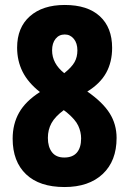

<svg xmlns="http://www.w3.org/2000/svg" viewBox="-20 -744 521 774"><path d="M241 -724Q333 -724 382.5 -678.5Q432 -633 432 -551Q432 -494 408 -450.5Q384 -407 332 -375Q394 -332 422 -287.5Q450 -243 450 -188Q450 -95 394 -42.5Q338 10 240 10Q139 10 85 -41.5Q31 -93 31 -185Q31 -244 57 -290Q83 -336 141 -373Q93 -411 71 -455Q49 -499 49 -552Q49 -633 100.5 -678.5Q152 -724 241 -724ZM241 -605Q218 -605 204 -587.5Q190 -570 190 -541Q190 -488 239 -449Q269 -473 280.5 -493.5Q292 -514 292 -541Q292 -570 277.5 -587.5Q263 -605 241 -605ZM173 -188Q173 -152 189.5 -130.5Q206 -109 239 -109Q273 -109 290 -129Q307 -149 307 -186Q307 -212 295.5 -237Q284 -262 249 -291L237 -300Q202 -274 187.5 -247.5Q173 -221 173 -188Z"/></svg>

Font: Noto Sans Myanmar UI ExtraCondensed ExtraBold
Style: Regular
Weight: 800
Width: 2
Designer: Monotype Design Team
Foundry: Monotype Imaging Inc.
Version: Version 2.103; ttfautohint (v1.8.4.7-5d5b)